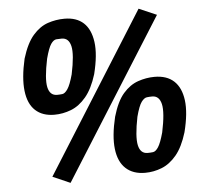

<svg xmlns="http://www.w3.org/2000/svg" viewBox="-53 -791 918 873"><g transform="rotate(-5 405.5 -354.0)"><path d="M234 27 154 -8 611 -735 692 -700ZM188 -288Q134 -288 101.5 -318Q69 -348 62 -407.5Q55 -467 75 -554Q96 -623 127 -658.5Q158 -694 195 -706.5Q232 -719 271 -719Q326 -719 358 -689.5Q390 -660 398 -602Q406 -544 384 -456Q364 -391 333 -354Q302 -317 264.5 -302.5Q227 -288 188 -288ZM208 -377Q220 -377 232 -378.5Q244 -380 256.5 -398.5Q269 -417 282 -464Q301 -554 292 -592Q283 -630 251 -630Q239 -630 226.5 -629Q214 -628 202 -611Q190 -594 177 -545Q158 -454 166.5 -415.5Q175 -377 208 -377ZM576 11Q521 11 488 -19.5Q455 -50 448 -109Q441 -168 462 -255Q482 -324 512.5 -359Q543 -394 580.5 -407Q618 -420 656 -420Q712 -420 744.5 -390Q777 -360 784.5 -302Q792 -244 770 -157Q750 -91 719.5 -54.5Q689 -18 652 -3.5Q615 11 576 11ZM595 -78Q607 -78 619.5 -79.5Q632 -81 644 -99.5Q656 -118 669 -165Q688 -255 679 -293.5Q670 -332 638 -332Q626 -332 613.5 -330.5Q601 -329 588.5 -312Q576 -295 563 -246Q545 -156 553.5 -117Q562 -78 595 -78Z"/></g></svg>

Font: Nunito Sans 7pt Condensed ExtraBold
Style: Italic
Weight: 800
Width: 3
Italic angle: -9°
Designer: Vernon Adams
Foundry: Vernon Adams
Version: Version 3.101;gftools[0.9.27]